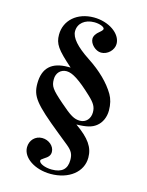

<svg xmlns="http://www.w3.org/2000/svg" viewBox="-122 -766 745 973"><g transform="rotate(15 250.0 -279.5)"><path d="M367 -225C367 -191 345 -167 314 -167C284 -167 263 -179 205 -230C142 -285 132 -299 132 -336C132 -369 154 -392 185 -392C216 -392 257 -365 324 -302C357 -271 367 -253 367 -225ZM186 -415C100 -415 57 -375 57 -293C57 -226 83 -193 225 -78L282 -32C310 -9 319 7 319 38C319 86 293 109 240 109C204 109 172 95 172 80C172 76 176 72 187 65C210 51 218 40 218 23C218 -7 188 -33 153 -33C117 -33 90 -5 90 32C90 87 157 132 240 132C336 132 404 78 404 3C404 -51 376 -92 302 -144C355 -145 382 -152 404 -169C429 -188 443 -220 443 -255C443 -287 436 -315 423 -337C393 -388 343 -437 277 -480C207 -526 173 -565 173 -599C173 -640 207 -668 256 -668C284 -668 310 -658 310 -647C310 -643 305 -636 295 -628C277 -614 268 -599 268 -585C268 -558 299 -528 328 -528C362 -528 393 -558 393 -591C393 -645 326 -691 248 -691C161 -691 99 -637 99 -561C99 -513 117 -487 199 -415Z"/></g></svg>

Font: XITS
Style: Bold
Weight: 700
Designer: MicroPress Inc., with final additions and corrections provided by Coen Hoffman, Elsevier (retired)
Version: Version 1.302